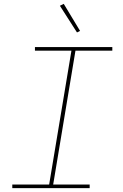

<svg xmlns="http://www.w3.org/2000/svg" viewBox="-20 -980 640 1000"><path d="M44 0V-19H236L352 -716H162V-735H565V-716H373L257 -19H447V0ZM381 -811 292 -950 312 -960 397 -819Z"/></svg>

Font: Iosevka Slab Thin Extended
Style: Italic
Weight: 100
Width: 7
Italic angle: -9°
Monospace: yes
Designer: Belleve Invis
Foundry: Belleve Invis
Version: Version 11.1.0; ttfautohint (v1.8.3)